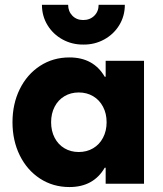

<svg xmlns="http://www.w3.org/2000/svg" viewBox="-20 -753 667 787"><path d="M417 -252Q417 -287.6 402.3 -315.4Q387.7 -343.3 361.8 -358.6Q335.9 -374 302.7 -374Q270 -374 244.1 -358.6Q218.3 -343.3 203.9 -315.4Q189.5 -287.6 189.5 -252Q189.5 -216.3 203.9 -188.5Q218.3 -160.6 244.1 -145.3Q270 -129.9 302.7 -129.9Q335.9 -129.9 361.8 -145.3Q387.7 -160.6 402.3 -188.5Q417 -216.3 417 -252ZM413.1 0V-65.4H409.2Q363.3 13.7 264.6 13.7Q197.3 13.7 144 -21Q90.8 -55.7 61 -116.2Q31.2 -176.8 31.2 -252Q31.2 -327.1 61 -387.7Q90.8 -448.2 144 -482.9Q197.3 -517.6 264.6 -517.6Q363.3 -517.6 409.2 -438.5H413.1V-503.9H570.3V0ZM321.8 -570.3Q275.4 -569.8 236.3 -591.3Q197.3 -612.8 174.6 -650.1Q151.9 -687.5 151.9 -733.4H259.3Q259.3 -706.5 276.6 -688.7Q293.9 -670.9 320.8 -670.9Q348.6 -670.9 366.5 -688.5Q384.3 -706.1 384.3 -733.4H491.7Q491.7 -687.5 469 -650.1Q446.3 -612.8 407.2 -591.3Q368.2 -569.8 321.8 -570.3Z"/></svg>

Font: Wanted Sans ExtraBold
Style: Regular
Weight: 800
Designer: Original Design by Kil Hyung-jin and Kang Hanbin, Wanted Lab, Inc; Hangeul from Source Han Sans by Jang Soo-young and Ka
Foundry: Wanted Lab, Inc.
Version: Version 1.003